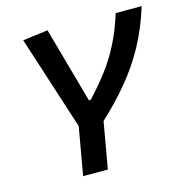

<svg xmlns="http://www.w3.org/2000/svg" viewBox="-104 -795 862 893"><g transform="rotate(-15 327.5 -349.0)"><path d="M187.5 0 228 -230.5 82 -682.6 203.1 -698.2 304.7 -334H313.5Q364.7 -388.2 404.5 -441.2Q444.3 -494.1 475.1 -554.9Q505.9 -615.7 530.3 -693.4H655.3Q624.5 -594.2 580.6 -513.4Q536.6 -432.6 478 -362.1Q419.4 -291.5 345.7 -223.1L306.6 0Z"/></g></svg>

Font: Cascadia Code NF SemiBold
Style: Italic
Weight: 600
Italic angle: -10°
Monospace: yes
Designer: Aaron Bell
Foundry: Saja Typeworks
Version: Version 2404.023; ttfautohint (v1.8.4)